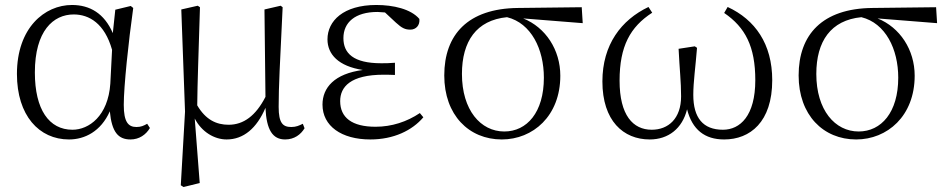

<svg xmlns="http://www.w3.org/2000/svg" viewBox="-20 -546 3804 771"><path d="M257 14C320 14 385 -18 421 -99C429 -15 455 14 504 14C539 14 566 -5 582 -32L571 -49C557 -41 546 -36 528 -36C495 -36 477 -56 477 -125C477 -199 496 -379 515 -514L505 -522L443 -507L433 -413C399 -492 341 -526 269 -526C159 -526 48 -434 48 -249C48 -82 137 14 257 14ZM430 -346 423 -210C414 -80 337 -25 271 -25C177 -25 120 -106 120 -255C120 -422 194 -488 276 -488C338 -488 400 -452 430 -346Z M890 14C958 14 1011 -31 1046 -113C1050 -24 1075 14 1125 14C1162 14 1188 -6 1203 -31L1196 -49C1182 -42 1169 -36 1150 -36C1116 -36 1099 -51 1099 -117C1099 -198 1104 -288 1115 -517L1107 -523L1042 -508L1046 -157C1007 -81 958 -45 898 -45C849 -45 806 -65 772 -123C773 -219 777 -317 783 -517L774 -523L708 -508L723 -98L706 198L717 205L782 189L762 -70C790 -16 841 14 890 14Z M1467 14C1561 14 1635 -22 1680 -75L1666 -92C1614 -57 1553 -37 1488 -37C1393 -37 1346 -74 1346 -140C1346 -197 1387 -246 1521 -246C1532 -246 1541 -246 1566 -245V-294C1542 -292 1527 -292 1511 -292C1399 -292 1359 -332 1359 -393C1359 -456 1406 -498 1496 -498L1526 -496L1570 -455C1594 -433 1607 -427 1628 -427C1650 -427 1667 -444 1664 -470C1630 -510 1559 -526 1491 -526C1359 -526 1295 -462 1295 -388C1295 -328 1339 -280 1437 -265C1323 -250 1275 -194 1275 -126C1275 -40 1351 14 1467 14Z M1995 14C2120 14 2230 -80 2230 -242C2230 -346 2171 -436 2081 -472L2320 -453L2316 -517L2060 -514C1859 -512 1764 -407 1764 -243C1764 -84 1863 14 1995 14ZM2016 -477C2113 -453 2164 -349 2164 -234C2164 -95 2096 -18 2005 -18C1910 -18 1835 -104 1835 -249C1835 -380 1893 -465 2016 -477Z M2589 14C2664 14 2720 -30 2739 -107C2760 -25 2810 14 2888 14C2992 14 3081 -56 3081 -224C3081 -370 3012 -467 2902 -518L2888 -494C2973 -436 3013 -359 3013 -224C3013 -81 2952 -25 2883 -25C2803 -25 2764 -73 2764 -165C2764 -217 2773 -278 2779 -354L2770 -360L2705 -350C2709 -267 2715 -218 2715 -159C2715 -70 2664 -25 2597 -25C2522 -25 2468 -83 2468 -222C2468 -361 2511 -438 2599 -495L2584 -518C2475 -466 2399 -367 2399 -219C2399 -61 2483 14 2589 14Z M3418 14C3543 14 3653 -80 3653 -242C3653 -346 3594 -436 3504 -472L3743 -453L3739 -517L3483 -514C3282 -512 3187 -407 3187 -243C3187 -84 3286 14 3418 14ZM3439 -477C3536 -453 3587 -349 3587 -234C3587 -95 3519 -18 3428 -18C3333 -18 3258 -104 3258 -249C3258 -380 3316 -465 3439 -477Z"/></svg>

Font: Noto Serif JP Light
Style: Regular
Weight: 300
Designer: Ryoko NISHIZUKA 西塚涼子 (kana & ideographs); Frank Grießhammer (Latin, Greek & Cyrillic); Wenlong ZHANG 张文龙 (bopomofo); San
Foundry: Adobe
Version: Version 2.001;hotconv 1.1.0;makeotfexe 2.6.0